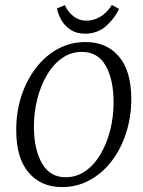

<svg xmlns="http://www.w3.org/2000/svg" viewBox="-20 -750 581 781"><path d="M232 11Q147 11 96.5 -48Q46 -107 46 -221Q46 -295 67 -359.5Q88 -424 126 -473.5Q164 -523 215.5 -551Q267 -579 328 -579Q414 -579 464 -520Q514 -461 514 -347Q514 -274 493 -209Q472 -144 434 -94.5Q396 -45 344.5 -17Q293 11 232 11ZM247 -29Q291 -29 327 -54Q363 -79 388.5 -122Q414 -165 428 -219.5Q442 -274 442 -334Q442 -426 410 -482.5Q378 -539 313 -539Q269 -539 233 -514Q197 -489 171.5 -446Q146 -403 132 -348.5Q118 -294 118 -234Q118 -143 150.5 -86Q183 -29 247 -29ZM326 -613Q291 -613 267 -629Q243 -645 229.5 -668.5Q216 -692 212 -716L244 -729Q255 -703 278 -684.5Q301 -666 332 -666Q362 -666 389 -682.5Q416 -699 435 -730L464 -714Q448 -677 412.5 -645Q377 -613 326 -613Z"/></svg>

Font: Rasa Light
Style: Italic
Weight: 300
Italic angle: -7.10001°
Designer: Anna Giedrys (Yrsa+Rasa design), David Brezina (Yrsa art-direction, Rasa art-direction, design)
Foundry: Rosetta Type Foundry
Version: Version 2.004